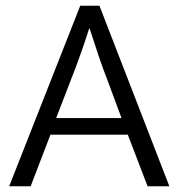

<svg xmlns="http://www.w3.org/2000/svg" viewBox="-20 -650 623 670"><path d="M176 -238H404L354 -373Q340 -408 325 -452.5Q310 -497 293 -550H291Q283 -524 275 -501Q267 -478 259.5 -457Q252 -436 244.5 -415.5Q237 -395 228 -373ZM260 -630H327L571 0H495L426 -180H156L87 0H12Z"/></svg>

Font: Ek Mukta Light
Style: Regular
Weight: 300
Designer: Girish Dalvi and Yashodeep Gholap
Foundry: Ek Type
Version: Version 2.538;PS 1.002;hotconv 16.6.51;makeotf.lib2.5.65220;